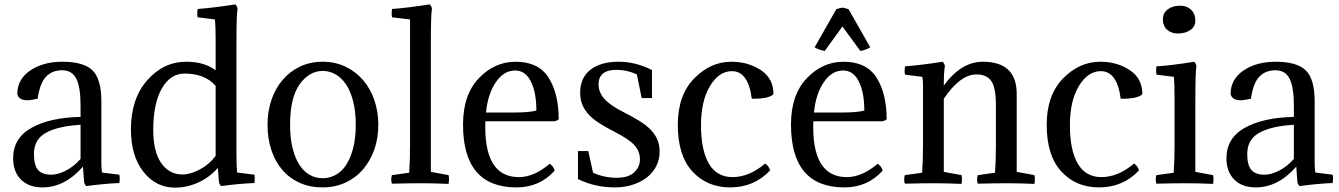

<svg xmlns="http://www.w3.org/2000/svg" viewBox="-20 -836 6116 877"><path d="M135 -133Q135 -81 154 -59.5Q173 -38 214 -38Q244 -38 280.5 -56.5Q317 -75 348 -110V-266Q245 -260 190 -229.5Q135 -199 135 -133ZM348 -302V-353Q348 -438 328.5 -476.5Q309 -515 264 -515Q218 -515 190 -485.5Q162 -456 152 -385Q120 -378 105 -378Q66 -378 59 -406Q59 -474 118 -514Q177 -554 265 -554Q362 -554 402.5 -514.5Q443 -475 443 -373V-91Q443 -66 446 -48L525 -38Q529 -23 525 0Q454 3 374 14Q366 6 364 -6L359 -75Q276 20 174 20Q111 20 75.5 -16Q40 -52 40 -113Q40 -205 123.5 -252Q207 -299 348 -302Z M1060 -142Q1060 -75 1063 -48L1142 -38Q1145 -22 1142 0Q1069 3 990 14Q983 7 980 -5L975 -69Q940 -28 888 -3.5Q836 21 779 21Q692 21 635 -51.5Q578 -124 578 -245Q578 -385 652.5 -469.5Q727 -554 831 -554Q913 -554 965 -515V-649Q965 -715 962 -747L883 -757Q879 -772 883 -795Q952 -800 1055 -816Q1064 -806 1065 -796Q1060 -770 1060 -634ZM823 -500Q758 -500 719 -431.5Q680 -363 680 -242Q680 -143 716.5 -91Q753 -39 813 -39Q849 -39 892 -61.5Q935 -84 965 -124V-444Q916 -500 823 -500Z M1202 -266Q1202 -326 1219.5 -378.5Q1237 -431 1270 -470Q1303 -509 1349.5 -531.5Q1396 -554 1454 -554Q1511 -554 1558 -531.5Q1605 -509 1638.5 -470Q1672 -431 1690 -378.5Q1708 -326 1708 -266Q1708 -204 1689.5 -152Q1671 -100 1637.5 -61.5Q1604 -23 1557 -1.5Q1510 20 1454 20Q1395 20 1348.5 -1Q1302 -22 1269.5 -60Q1237 -98 1219.5 -150.5Q1202 -203 1202 -266ZM1348 -450Q1305 -389 1305 -266Q1305 -205 1316.5 -159Q1328 -113 1348 -82.5Q1368 -52 1395 -37Q1422 -22 1454 -22Q1485 -22 1513 -37Q1541 -52 1561 -82.5Q1581 -113 1593 -159Q1605 -205 1605 -266Q1605 -327 1593 -373.5Q1581 -420 1560.5 -450.5Q1540 -481 1512.5 -496.5Q1485 -512 1454 -512Q1392 -512 1348 -450Z M1948 -634V-51L2029 -36Q2033 -20 2029 4Q1966 1 1900 1Q1854 1 1770 3Q1764 -16 1770 -36L1849 -47Q1853 -102 1853 -174V-747L1771 -757Q1767 -772 1771 -795Q1840 -800 1943 -816Q1952 -806 1953 -796Q1948 -770 1948 -634Z M2511 -282H2197Q2188 -27 2350 -27Q2419 -27 2491 -88Q2506 -79 2514 -57Q2445 20 2339 20Q2095 20 2095 -267Q2095 -403 2167 -478.5Q2239 -554 2335 -554Q2440 -554 2486 -481Q2532 -408 2532 -291Q2522 -283 2511 -282ZM2333 -514Q2281 -514 2244.5 -460Q2208 -406 2200 -322H2324Q2398 -322 2430 -331Q2430 -413 2405 -463.5Q2380 -514 2333 -514Z M2797 -24Q2851 -24 2877 -49Q2903 -74 2903 -107Q2903 -126 2897 -142Q2891 -158 2877.5 -173Q2864 -188 2842 -202.5Q2820 -217 2787 -234Q2746 -255 2716.5 -274Q2687 -293 2668 -314Q2649 -335 2639.5 -359Q2630 -383 2630 -413Q2630 -449 2643 -475.5Q2656 -502 2679.5 -519.5Q2703 -537 2735 -545.5Q2767 -554 2806 -554Q2884 -554 2958 -516V-388H2911L2889 -496Q2845 -517 2796 -517Q2714 -517 2714 -450Q2714 -414 2741 -384Q2768 -354 2828 -324Q2869 -303 2900 -284Q2931 -265 2951.5 -244Q2972 -223 2982.5 -198.5Q2993 -174 2993 -143Q2993 -108 2978 -78Q2963 -48 2936 -26.5Q2909 -5 2871 7.5Q2833 20 2787 20Q2698 20 2620 -18V-146H2667L2689 -47Q2740 -24 2797 -24Z M3513 -406Q3492 -384 3414 -385Q3398 -511 3323 -511Q3264 -511 3223 -443Q3182 -375 3182 -264Q3182 -150 3218 -88.5Q3254 -27 3326 -27Q3402 -27 3475 -89Q3490 -80 3498 -58Q3425 20 3315 20Q3210 20 3143 -52.5Q3076 -125 3076 -266Q3076 -401 3150.5 -477.5Q3225 -554 3321 -554Q3397 -554 3455 -516Q3513 -478 3513 -406Z M4009 -282H3695Q3686 -27 3848 -27Q3917 -27 3989 -88Q4004 -79 4012 -57Q3943 20 3837 20Q3593 20 3593 -267Q3593 -403 3665 -478.5Q3737 -554 3833 -554Q3938 -554 3984 -481Q4030 -408 4030 -291Q4020 -283 4009 -282ZM3831 -514Q3779 -514 3742.5 -460Q3706 -406 3698 -322H3822Q3896 -322 3928 -331Q3928 -413 3903 -463.5Q3878 -514 3831 -514ZM3701 -620 3800 -794Q3821 -801 3828 -801Q3833 -801 3856 -794L3955 -620Q3941 -610 3910 -603L3828 -715L3747 -603Q3715 -610 3701 -620Z M4529 -357Q4529 -434 4508.5 -465Q4488 -496 4440 -496Q4366 -496 4291 -385V-51L4372 -36Q4376 -20 4372 4Q4309 1 4243 1Q4197 1 4113 3Q4107 -16 4113 -36L4192 -47Q4196 -102 4196 -174V-448Q4196 -468 4193 -485L4114 -495Q4110 -510 4114 -533Q4183 -538 4286 -554Q4295 -544 4296 -534Q4291 -508 4291 -445Q4370 -554 4469 -554Q4624 -554 4624 -407V-51L4705 -36Q4709 -20 4705 4Q4642 1 4576 1Q4530 1 4446 3Q4440 -16 4446 -36L4525 -47Q4529 -102 4529 -174Z M5198 -406Q5177 -384 5099 -385Q5083 -511 5008 -511Q4949 -511 4908 -443Q4867 -375 4867 -264Q4867 -150 4903 -88.5Q4939 -27 5011 -27Q5087 -27 5160 -89Q5175 -80 5183 -58Q5110 20 5000 20Q4895 20 4828 -52.5Q4761 -125 4761 -266Q4761 -401 4835.5 -477.5Q4910 -554 5006 -554Q5082 -554 5140 -516Q5198 -478 5198 -406Z M5440 -372V-51L5521 -36Q5522 -31 5522.5 -27Q5523 -23 5523 -18Q5523 -13 5522.5 -7.5Q5522 -2 5521 4Q5458 1 5392 1Q5369 1 5336.5 1.5Q5304 2 5262 3Q5259 -6 5259 -16Q5259 -25 5262 -36L5341 -47Q5343 -75 5344 -106.5Q5345 -138 5345 -174V-387Q5345 -453 5342 -485L5263 -495Q5261 -500 5261 -512Q5261 -517 5261 -522Q5261 -527 5263 -533Q5331 -537 5435 -554Q5444 -544 5445 -534Q5440 -506 5440 -372ZM5294 -729Q5292 -734 5292 -739.5Q5292 -745 5292 -750Q5292 -777 5314.5 -793.5Q5337 -810 5370 -810Q5401 -810 5420.5 -791.5Q5440 -773 5440 -741Q5440 -715 5417.5 -699Q5395 -683 5360 -683Q5336 -683 5317.5 -695Q5299 -707 5294 -729Z M5677 -133Q5677 -81 5696 -59.5Q5715 -38 5756 -38Q5786 -38 5822.5 -56.5Q5859 -75 5890 -110V-266Q5787 -260 5732 -229.5Q5677 -199 5677 -133ZM5890 -302V-353Q5890 -438 5870.5 -476.5Q5851 -515 5806 -515Q5760 -515 5732 -485.5Q5704 -456 5694 -385Q5662 -378 5647 -378Q5608 -378 5601 -406Q5601 -474 5660 -514Q5719 -554 5807 -554Q5904 -554 5944.5 -514.5Q5985 -475 5985 -373V-91Q5985 -66 5988 -48L6067 -38Q6071 -23 6067 0Q5996 3 5916 14Q5908 6 5906 -6L5901 -75Q5818 20 5716 20Q5653 20 5617.5 -16Q5582 -52 5582 -113Q5582 -205 5665.5 -252Q5749 -299 5890 -302Z"/></svg>

Font: Adamina
Style: Regular
Weight: 400
Designer: Cyreal (www.cyreal.org)
Foundry: Alexei Vanyashin
Version: Version 1.013